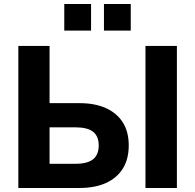

<svg xmlns="http://www.w3.org/2000/svg" viewBox="-20 -933 968 953"><path d="M71 0V-705H226V-421H375Q451 -421 505.5 -396.5Q560 -372 589.5 -325.5Q619 -279 619 -211Q619 -143 589.5 -96Q560 -49 505.5 -24.5Q451 0 375 0ZM226 -120H354Q414 -120 442 -142.5Q470 -165 470 -211Q470 -257 442 -279Q414 -301 354 -301H226ZM702 0V-705H858V0ZM496 -781V-913H629V-781ZM299 -781V-913H432V-781Z"/></svg>

Font: Nunito Sans 12pt ExtraBold
Style: Regular
Weight: 800
Designer: Vernon Adams
Foundry: Vernon Adams
Version: Version 3.101;gftools[0.9.27]